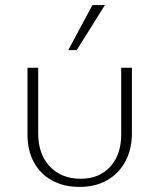

<svg xmlns="http://www.w3.org/2000/svg" viewBox="-20 -728 626 754"><path d="M292 6Q230 6 184 -19.5Q138 -45 113 -91Q88 -137 88 -198V-462H130V-204Q130 -123 175.5 -74.5Q221 -26 297 -26Q370 -26 413 -73.5Q456 -121 456 -200V-462H498V-206Q498 -142 472.5 -94.5Q447 -47 401 -20.5Q355 6 292 6ZM248 -531 343 -708H392L281 -531Z"/></svg>

Font: Ysabeau SC ExtraLight
Style: Regular
Weight: 250
Designer: Christian Thalmann (Catharsis Fonts)
Version: Version 2.001;gftools[0.9.30]; featfreeze: smcp